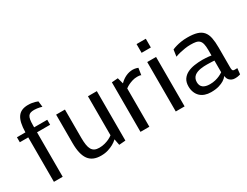

<svg xmlns="http://www.w3.org/2000/svg" viewBox="-68 -1194 2182 1693"><g transform="rotate(-30 1023.5 -347.0)"><path d="M111.8 0V-452.6H25.9V-503.4H112.3V-504.9Q113.3 -556.6 121.6 -594Q129.9 -631.3 146.7 -655.3Q163.6 -679.2 189.7 -690.4Q215.8 -701.7 252 -701.7Q273.9 -701.7 291.7 -698.7Q309.6 -695.8 322.3 -691.9Q336.9 -687.5 348.1 -682.6L355 -624Q343.3 -627.4 330.6 -630.4Q319.3 -632.8 305.7 -634.8Q292 -636.7 277.8 -636.7Q255.9 -636.7 241.2 -632.1Q226.6 -627.4 217.8 -615.2Q209 -603 205.1 -581.1Q201.2 -559.1 201.2 -524.9V-503.4H334.5V-452.6H201.2V0Z M839.4 0 773.9 5.4 761.7 -57.6Q742.7 -39.1 716.3 -24.4Q693.8 -11.7 661.9 -1.5Q629.9 8.8 588.4 8.8Q503.4 8.8 464.1 -45.2Q424.8 -99.1 424.8 -213.9V-503.4H514.6V-217.3Q514.6 -174.8 519.3 -144.8Q523.9 -114.7 534.9 -95.9Q545.9 -77.1 564.2 -68.4Q582.5 -59.6 609.4 -59.6Q640.1 -59.6 665.8 -66.7Q691.4 -73.7 710 -82.5Q731.9 -92.8 749 -106V-503.4H839.4Z M1208 -509.3Q1217.8 -509.3 1227.1 -507.6Q1236.3 -505.9 1243.7 -503.9Q1252.4 -501.5 1259.8 -498.5L1249 -428.7Q1247.1 -430.2 1242.2 -432.1Q1238.3 -433.1 1231 -434.3Q1223.6 -435.5 1211.9 -435.5Q1184.1 -435.5 1160.6 -428.2Q1137.2 -420.9 1120.1 -412.6Q1100.1 -402.8 1083.5 -390.1V0H993.2V-504.4L1056.2 -509.3L1073.2 -447.8Q1101.6 -477.1 1136.2 -493.2Q1170.9 -509.3 1208 -509.3Z M1352.5 0V-503.4H1442.4V0ZM1444.3 -687.5V-598.6H1350.1V-687.5Z M1797.9 -221.2Q1783.7 -221.2 1766.4 -220.5Q1749 -219.7 1731.7 -216.8Q1714.4 -213.9 1698.2 -208Q1682.1 -202.1 1669.7 -192.4Q1657.2 -182.6 1649.7 -167.2Q1642.1 -151.9 1642.1 -130.9Q1642.1 -93.3 1666.3 -75.2Q1690.4 -57.1 1734.9 -57.1Q1765.6 -57.1 1790.8 -63.5Q1815.9 -69.8 1834 -78.1Q1855 -87.4 1872.1 -99.6V-218.3Q1860.8 -219.2 1848.1 -219.7Q1837.4 -220.2 1824.2 -220.5Q1811 -220.7 1797.9 -221.2ZM1961.9 -100.6Q1961.9 -83 1964.1 -73.5Q1966.3 -64 1972.7 -61.5Q1979.5 -58.6 1991.5 -59.1Q2003.4 -59.6 2013.7 -59.6L2007.3 0Q2000.5 2.4 1991.7 4.4Q1984.4 6.3 1974.4 7.6Q1964.4 8.8 1952.6 8.8Q1932.6 8.8 1918.7 1.7Q1904.8 -5.4 1896 -15.1Q1887.2 -24.9 1883.1 -38.1Q1878.9 -51.3 1878.9 -57.1Q1865.7 -38.6 1842.3 -23.9Q1822.3 -11.2 1789.8 -1.2Q1757.3 8.8 1708.5 8.8Q1675.3 8.8 1647.7 -0.7Q1620.1 -10.3 1600.6 -28.8Q1581.1 -47.4 1570.3 -74.7Q1559.6 -102.1 1559.6 -134.3Q1559.6 -178.2 1578.6 -206.1Q1597.7 -233.9 1628.9 -249.5Q1660.2 -265.1 1700.4 -271.2Q1740.7 -277.3 1783.2 -277.3Q1800.3 -277.3 1816.4 -276.1Q1832.5 -274.9 1845.2 -273.9Q1859.9 -271.5 1872.1 -270V-325.2Q1872.1 -363.8 1866.2 -387.7Q1860.4 -411.6 1846.9 -424.3Q1833.5 -437 1812 -441.2Q1790.5 -445.3 1759.3 -445.3Q1729 -445.3 1700.7 -440.7Q1672.4 -436 1649.4 -430.7Q1622.6 -424.3 1599.1 -415.5L1608.9 -483.4Q1627.4 -491.7 1651.4 -498.5Q1671.9 -504.4 1700.7 -509.3Q1729.5 -514.2 1766.1 -514.2Q1825.2 -514.2 1863.3 -502.7Q1901.4 -491.2 1923.3 -465.6Q1945.3 -439.9 1953.6 -398.7Q1961.9 -357.4 1961.9 -298.3Z"/></g></svg>

Font: Mako
Style: Regular
Weight: 400
Designer: vernon adams
Foundry: vernon adams
Version: Version 1.000